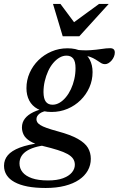

<svg xmlns="http://www.w3.org/2000/svg" viewBox="-82 -700 606 980"><path d="M454 -372.5Q443.5 -372.5 435 -377.5Q426.5 -382.5 416.5 -389.5Q406.5 -396.5 392.8 -403.5Q379 -410.5 358.5 -415Q338 -419.5 308.5 -418.5L301 -446.5Q345.5 -441.5 378.5 -443.8Q411.5 -446 436.2 -450Q461 -454 480.5 -454Q492 -454 498 -448.5Q504 -443 504 -432Q504 -421 499.5 -410.5Q495 -400 487.8 -391.5Q480.5 -383 471.8 -377.8Q463 -372.5 454 -372.5ZM186.5 -165.5Q204.5 -165.5 221.8 -175.5Q239 -185.5 254 -203.5Q269 -221.5 280 -245Q291 -268.5 297.2 -295.8Q303.5 -323 303.5 -352.5Q303.5 -386 291.8 -401Q280 -416 257.5 -416Q239 -416 221.8 -406Q204.5 -396 189.5 -378.2Q174.5 -360.5 163.8 -337Q153 -313.5 146.5 -286Q140 -258.5 140 -229.5Q140.5 -196 152 -180.8Q163.5 -165.5 186.5 -165.5ZM262.5 -453.5Q305.5 -453.5 333.8 -438Q362 -422.5 376.2 -395.2Q390.5 -368 390.5 -332Q390.5 -290.5 374.2 -253.8Q358 -217 329.2 -188.8Q300.5 -160.5 262.5 -144.5Q224.5 -128.5 181 -128.5Q138.5 -128.5 110 -144Q81.5 -159.5 67.2 -187Q53 -214.5 53 -250Q53 -291 69.2 -327.8Q85.5 -364.5 114.2 -392.8Q143 -421 181 -437.2Q219 -453.5 262.5 -453.5ZM151 259.5Q98 259.5 58.2 251.8Q18.5 244 -8.2 229.2Q-35 214.5 -48.2 193.5Q-61.5 172.5 -61.5 146Q-61.5 115.5 -42.2 92.5Q-23 69.5 18.8 53.5Q60.5 37.5 128.5 29L166.5 23.5L179 39.5Q140 41 110 48.2Q80 55.5 59.2 67.5Q38.5 79.5 28 96.2Q17.5 113 17.5 134Q17.5 159.5 33.2 179Q49 198.5 81.2 209.8Q113.5 221 163 221Q209 221 239.5 209.8Q270 198.5 285 180.2Q300 162 300 141Q300 123.5 291 110.2Q282 97 262.8 86.2Q243.5 75.5 212.8 65.8Q182 56 138.5 45.5Q94 35 70.5 20Q47 5 38.5 -12.8Q30 -30.5 30 -49.5Q30 -75 45 -94.5Q60 -114 88.5 -127.8Q117 -141.5 156 -148.5L173 -137Q137 -133 120.5 -120.5Q104 -108 104 -91.5Q104 -83.5 108.2 -76.2Q112.5 -69 123.8 -61.8Q135 -54.5 156.8 -46.8Q178.5 -39 213.5 -29.5Q278.5 -12 315.2 8.8Q352 29.5 366.8 54.5Q381.5 79.5 381.5 110.5Q381.5 143 366.2 170.2Q351 197.5 321.5 217.5Q292 237.5 249 248.5Q206 259.5 151 259.5ZM473 -680 323 -515H238L188.5 -680H226.5L304 -576H281.5L423.5 -680Z"/></svg>

Font: Newsreader 16pt Medium
Style: Italic
Weight: 500
Italic angle: -17°
Designer: Hugues Gentile
Foundry: Production Type
Version: Version 1.003